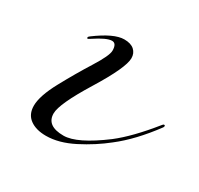

<svg xmlns="http://www.w3.org/2000/svg" viewBox="-108 -592 760 732"><g transform="rotate(30 272.0 -226.0)"><path d="M305 -411Q305 -369 229 -246Q153 -123 153 -81Q153 -26 228 -26Q287 -26 396 -108Q458 -156 532 -248Q536 -254 540 -254Q544 -254 544 -250Q544 -248 542 -244Q474 -152 404 -98Q353 -57 289.5 -24.5Q226 8 170 8Q126 8 99.5 -11.5Q73 -31 73 -69Q73 -112 111.5 -183Q150 -254 189 -316Q228 -378 228 -400Q228 -432 208 -432Q185 -432 134 -398Q125 -392 124 -392Q120 -392 120 -396Q120 -400 126 -404Q201 -460 246 -460Q275 -460 290 -446.5Q305 -433 305 -411Z"/></g></svg>

Font: Miama Nueva
Style: Medium
Weight: 400
Italic angle: -28°
Version: Version 1.0